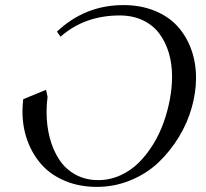

<svg xmlns="http://www.w3.org/2000/svg" viewBox="-20 -731 815 759"><path d="M68.8 -291Q68.8 -311.5 71.8 -338.9L162.1 -376L168 -348.1Q164.1 -320.3 164.1 -289.1Q164.1 -233.9 176.8 -185.8Q189.5 -137.7 214.1 -100.1Q238.8 -62.5 278.3 -40.8Q317.9 -19 368.2 -19Q414.1 -19 455.3 -37.6Q496.6 -56.2 528.1 -87.4Q559.6 -118.7 585 -159.7Q610.4 -200.7 626.7 -246.6Q643.1 -292.5 651.6 -338.9Q660.2 -385.3 660.2 -428.2Q660.2 -478.5 647.5 -521.5Q634.8 -564.5 610.1 -597.9Q585.4 -631.3 545.2 -650.6Q504.9 -669.9 453.1 -669.9Q314.9 -669.9 219.2 -585.9L205.1 -606Q316.4 -710.9 467.8 -710.9Q535.2 -710.9 590.1 -689Q645 -667 680.7 -628.2Q716.3 -589.4 735.6 -536.9Q754.9 -484.4 754.9 -422.9Q754.9 -365.7 738 -305.7Q721.2 -245.6 687.3 -189.7Q653.3 -133.8 607.2 -89.6Q561 -45.4 497.3 -18.8Q433.6 7.8 362.8 7.8Q294.4 7.8 238.3 -15.4Q182.1 -38.6 145.5 -79.1Q108.9 -119.6 88.9 -173.8Q68.8 -228 68.8 -291Z"/></svg>

Font: Dihjauti
Style: Bold Italic
Weight: 700
Italic angle: -9°
Designer: T. Christopher White
Version: Version 3.0.0